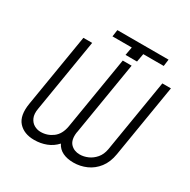

<svg xmlns="http://www.w3.org/2000/svg" viewBox="-194 -1068 1244 1259"><g transform="rotate(30 427.5 -438.5)"><path d="M470.2 -731.5H537.3L446.4 -180.4Q445.3 -174.7 444.2 -169.4Q437.1 -111.9 463.6 -84.3Q490.1 -56.8 533 -56.8Q563.2 -56.8 593.9 -70.1Q624.6 -83.5 648.1 -111Q671.5 -138.5 679 -180.4L769.9 -731.5H834.9L744 -180.4Q733.3 -115.8 700.5 -73.5Q667.6 -31.2 621.3 -10.7Q574.9 9.9 523.1 9.9Q475.9 9.9 441.9 -6.6Q408 -23.1 391 -57.2Q360.1 -23.1 317.6 -6.6Q275.2 9.9 226.2 9.9Q149.1 9.9 107.2 -36.6Q65.3 -83.1 81.3 -180.4L172.2 -731.5H238.6L147.7 -180.4Q140.3 -138.1 152.2 -110.8Q164.1 -83.5 187.3 -70.1Q210.6 -56.8 236.9 -56.8Q287.6 -56.8 327.9 -87Q368.3 -117.2 379.3 -180.4ZM478.7 -835.2H332.4L339.8 -886.7H727.3L720.5 -835.2H565.7L554.3 -772.7H467.3Z"/></g></svg>

Font: Inter UI Light
Style: Italic
Weight: 300
Italic angle: 9.39999°
Designer: Rasmus Andersson
Foundry: rsms
Version: 3.2;8d6f07862